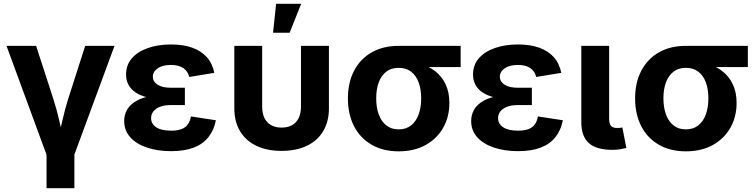

<svg xmlns="http://www.w3.org/2000/svg" viewBox="-20 -783 3961 1007"><path d="M226.1 34.2 14.2 -542.5H169.4L260.3 -262.2Q276.9 -210.4 289.3 -157Q301.8 -103.5 314.9 -46.9H283.2Q296.4 -103.5 308.6 -156.7Q320.8 -210 336.9 -262.2L426.8 -542.5H580.6L367.7 34.2ZM224.1 204.1V-3.9H370.1V204.1Z M877 9.8Q807.1 9.8 751.5 -8.8Q695.8 -27.3 663.6 -62.7Q631.3 -98.1 631.3 -148.4Q631.3 -178.2 644.3 -203.4Q657.2 -228.5 683.8 -246.8Q710.4 -265.1 751.2 -275.4Q792 -285.6 847.2 -285.6H949.7V-231.9H875Q842.3 -231.9 819.6 -223.1Q796.9 -214.4 784.7 -199Q772.5 -183.6 772.5 -163.1Q772.5 -133.8 799.1 -115.7Q825.7 -97.7 877.9 -97.7Q911.1 -97.7 932.4 -106Q953.6 -114.3 965.3 -130.9Q977.1 -147.5 981.4 -172.4L1112.3 -152.3Q1102.1 -100.1 1073.2 -63.7Q1044.4 -27.3 995.8 -8.8Q947.3 9.8 877 9.8ZM848.1 -262.7Q794.9 -262.7 755.9 -271.7Q716.8 -280.8 691.4 -297.9Q666 -314.9 653.6 -338.9Q641.1 -362.8 641.1 -391.6Q641.1 -442.4 671.9 -477.5Q702.6 -512.7 756.1 -531.2Q809.6 -549.8 877 -549.8Q940.9 -549.8 988 -533Q1035.2 -516.1 1064.7 -483.2Q1094.2 -450.2 1104 -400.9L972.7 -379.4Q965.8 -408.7 941.9 -425.5Q918 -442.4 876.5 -442.4Q832 -442.4 806.9 -424.6Q781.7 -406.7 781.7 -379.9Q781.7 -355 806.4 -338.9Q831.1 -322.8 875.5 -322.8H949.7V-262.7Z M1456.5 8.3Q1379.9 8.3 1324.5 -18.3Q1269 -44.9 1239 -95Q1209 -145 1209 -214.4V-542.5H1355V-223.6Q1355 -188.5 1366.9 -164.1Q1378.9 -139.6 1401.9 -126.7Q1424.8 -113.8 1457 -113.8Q1489.3 -113.8 1512 -126.7Q1534.7 -139.6 1546.6 -164.1Q1558.6 -188.5 1558.6 -223.6V-542.5H1705.1V-214.4Q1705.1 -145 1675 -95Q1645 -44.9 1589.4 -18.3Q1533.7 8.3 1456.5 8.3ZM1412.1 -611.3 1428.2 -763.2H1559.6L1499 -611.3Z M2070.8 10.7Q1989.3 10.7 1929.2 -23.9Q1869.1 -58.6 1836.9 -121.1Q1804.7 -183.6 1804.7 -267.1Q1804.7 -350.1 1837.2 -412.1Q1869.6 -474.1 1929.4 -508.3Q1989.3 -542.5 2070.8 -542.5H2396V-431.2H2160.6L2070.8 -427.2Q2032.2 -427.2 2006.1 -407.2Q1980 -387.2 1966.6 -351.3Q1953.1 -315.4 1953.1 -267.1Q1953.1 -219.2 1966.6 -182.6Q1980 -146 2006.1 -125.2Q2032.2 -104.5 2070.8 -104.5Q2109.9 -104.5 2136 -125.2Q2162.1 -146 2175.5 -182.6Q2189 -219.2 2189 -267.1Q2189 -315.4 2175.5 -351.3Q2162.1 -387.2 2136 -407.2Q2109.9 -427.2 2070.8 -427.2V-464.4Q2129.9 -464.4 2178.7 -450.7Q2227.5 -437 2262.9 -409.2Q2298.3 -381.3 2317.6 -339.8Q2336.9 -298.3 2336.9 -242.7Q2336.9 -170.9 2304.7 -113.5Q2272.5 -56.2 2212.6 -22.7Q2152.8 10.7 2070.8 10.7Z M2696.8 9.8Q2627 9.8 2571.3 -8.8Q2515.6 -27.3 2483.4 -62.7Q2451.2 -98.1 2451.2 -148.4Q2451.2 -178.2 2464.1 -203.4Q2477.1 -228.5 2503.7 -246.8Q2530.3 -265.1 2571 -275.4Q2611.8 -285.6 2667 -285.6H2769.5V-231.9H2694.8Q2662.1 -231.9 2639.4 -223.1Q2616.7 -214.4 2604.5 -199Q2592.3 -183.6 2592.3 -163.1Q2592.3 -133.8 2618.9 -115.7Q2645.5 -97.7 2697.8 -97.7Q2731 -97.7 2752.2 -106Q2773.4 -114.3 2785.2 -130.9Q2796.9 -147.5 2801.3 -172.4L2932.1 -152.3Q2921.9 -100.1 2893.1 -63.7Q2864.3 -27.3 2815.7 -8.8Q2767.1 9.8 2696.8 9.8ZM2668 -262.7Q2614.7 -262.7 2575.7 -271.7Q2536.6 -280.8 2511.2 -297.9Q2485.8 -314.9 2473.4 -338.9Q2460.9 -362.8 2460.9 -391.6Q2460.9 -442.4 2491.7 -477.5Q2522.5 -512.7 2575.9 -531.2Q2629.4 -549.8 2696.8 -549.8Q2760.7 -549.8 2807.9 -533Q2855 -516.1 2884.5 -483.2Q2914.1 -450.2 2923.8 -400.9L2792.5 -379.4Q2785.6 -408.7 2761.7 -425.5Q2737.8 -442.4 2696.3 -442.4Q2651.9 -442.4 2626.7 -424.6Q2601.6 -406.7 2601.6 -379.9Q2601.6 -355 2626.2 -338.9Q2650.9 -322.8 2695.3 -322.8H2769.5V-262.7Z M3191.9 2.9Q3107.4 2.9 3068.1 -32.7Q3028.8 -68.4 3028.8 -141.6V-542.5H3174.8V-160.6Q3174.8 -134.8 3184.1 -123.3Q3193.4 -111.8 3215.8 -111.8Q3226.6 -111.8 3232.9 -112.5Q3239.3 -113.3 3244.1 -114.7L3265.1 -7.3Q3253.4 -3.9 3234.4 -0.5Q3215.3 2.9 3191.9 2.9Z M3577.1 10.7Q3495.6 10.7 3435.5 -23.9Q3375.5 -58.6 3343.3 -121.1Q3311 -183.6 3311 -267.1Q3311 -350.1 3343.5 -412.1Q3376 -474.1 3435.8 -508.3Q3495.6 -542.5 3577.1 -542.5H3902.3V-431.2H3667L3577.1 -427.2Q3538.6 -427.2 3512.5 -407.2Q3486.3 -387.2 3472.9 -351.3Q3459.5 -315.4 3459.5 -267.1Q3459.5 -219.2 3472.9 -182.6Q3486.3 -146 3512.5 -125.2Q3538.6 -104.5 3577.1 -104.5Q3616.2 -104.5 3642.3 -125.2Q3668.5 -146 3681.9 -182.6Q3695.3 -219.2 3695.3 -267.1Q3695.3 -315.4 3681.9 -351.3Q3668.5 -387.2 3642.3 -407.2Q3616.2 -427.2 3577.1 -427.2V-464.4Q3636.2 -464.4 3685.1 -450.7Q3733.9 -437 3769.3 -409.2Q3804.7 -381.3 3824 -339.8Q3843.3 -298.3 3843.3 -242.7Q3843.3 -170.9 3811 -113.5Q3778.8 -56.2 3719 -22.7Q3659.2 10.7 3577.1 10.7Z"/></svg>

Font: Inter 16pt
Style: Bold
Weight: 700
Version: Version 4.001;git-66647c0bb